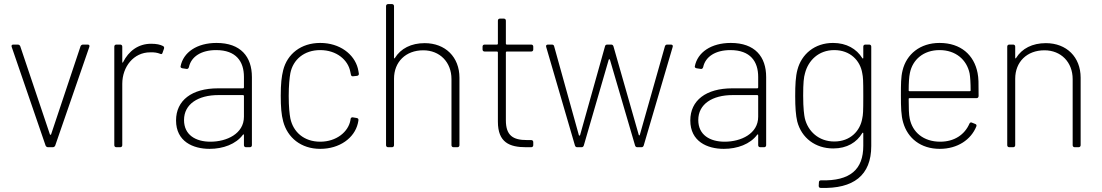

<svg xmlns="http://www.w3.org/2000/svg" viewBox="-20 -720 5388 939"><path d="M215 0H238C243 0 248 -3 250 -8L417 -491C419 -498 416 -502 409 -502H386C381 -502 376 -499 374 -494L230 -63C229 -60 225 -60 224 -63L79 -494C77 -499 72 -502 67 -502H45C38 -502 35 -498 37 -491L203 -8C205 -3 210 0 215 0Z M719 -506C656 -506 609 -470 582 -416C581 -412 578 -413 578 -417V-492C578 -498 574 -502 568 -502H549C543 -502 539 -498 539 -492V-10C539 -4 543 0 549 0H568C574 0 578 -4 578 -10V-310C578 -394 634 -464 714 -464C735 -465 750 -462 763 -457C769 -454 773 -455 775 -462L782 -482C784 -487 782 -493 777 -495C763 -502 746 -506 719 -506Z M1039 -510C943 -510 876 -464 863 -395C862 -391 866 -387 872 -386L892 -383C898 -382 902 -385 904 -392C915 -443 964 -475 1037 -475C1135 -475 1173 -419 1173 -344V-292C1173 -290 1171 -288 1169 -288H1046C918 -288 841 -229 841 -131C841 -28 924 8 1005 8C1071 8 1134 -15 1168 -61C1171 -64 1173 -63 1173 -60V-10C1173 -4 1177 0 1183 0H1202C1208 0 1212 -4 1212 -10V-343C1212 -443 1157 -510 1039 -510ZM1009 -27C937 -27 880 -60 880 -133C880 -211 949 -255 1048 -255H1169C1171 -255 1173 -253 1173 -251V-149C1173 -66 1089 -27 1009 -27Z M1546 8C1641 8 1713 -45 1730 -116C1732 -123 1732 -128 1733 -132C1734 -139 1730 -142 1724 -143L1706 -146C1701 -147 1697 -145 1695 -140C1695 -138 1694 -135 1694 -134C1694 -134 1694 -134 1694 -133C1684 -75 1625 -27 1546 -27C1467 -27 1414 -74 1400 -141C1396 -162 1392 -197 1392 -251C1392 -301 1396 -340 1400 -362C1413 -428 1467 -475 1546 -475C1626 -475 1682 -427 1693 -370L1696 -356C1697 -349 1701 -346 1707 -347L1726 -349C1732 -350 1736 -354 1735 -360C1734 -368 1732 -377 1730 -386C1712 -455 1642 -510 1546 -510C1452 -510 1385 -456 1365 -377C1357 -345 1353 -310 1353 -252C1353 -198 1356 -159 1365 -126C1386 -47 1452 8 1546 8Z M2057 -509C1991 -509 1940 -483 1911 -436C1909 -433 1907 -434 1907 -438V-690C1907 -696 1903 -700 1897 -700H1878C1872 -700 1868 -696 1868 -690V-10C1868 -4 1872 0 1878 0H1897C1903 0 1907 -4 1907 -10V-335C1907 -417 1964 -474 2050 -474C2131 -474 2188 -416 2188 -333V-10C2188 -4 2192 0 2198 0H2217C2223 0 2227 -4 2227 -10V-340C2227 -441 2158 -509 2057 -509Z M2588 -478V-492C2588 -498 2584 -502 2578 -502H2458C2456 -502 2454 -504 2454 -506V-619C2454 -625 2450 -629 2444 -629H2425C2419 -629 2415 -625 2415 -619V-506C2415 -504 2413 -502 2411 -502H2350C2344 -502 2340 -498 2340 -492V-478C2340 -472 2344 -468 2350 -468H2411C2413 -468 2415 -466 2415 -464V-125C2415 -23 2472 0 2553 0H2578C2584 0 2588 -4 2588 -10V-25C2588 -31 2584 -35 2578 -35H2557C2489 -35 2454 -57 2454 -132V-464C2454 -466 2456 -468 2458 -468H2578C2584 -468 2588 -472 2588 -478Z M2803 0H2824C2830 0 2833 -3 2835 -8L2957 -428C2958 -431 2962 -431 2963 -428L3086 -8C3088 -3 3091 0 3097 0H3117C3123 0 3126 -3 3128 -8L3270 -491C3272 -498 3268 -502 3261 -502H3243C3237 -502 3234 -499 3232 -494L3109 -60C3108 -57 3105 -57 3104 -60L2980 -494C2978 -499 2975 -502 2969 -502H2950C2944 -502 2940 -499 2939 -494L2817 -59C2816 -56 2812 -56 2811 -59L2690 -494C2689 -499 2685 -502 2679 -502H2660C2653 -502 2649 -498 2651 -491L2792 -8C2794 -3 2797 0 2803 0Z M3554 -510C3458 -510 3391 -464 3378 -395C3377 -391 3381 -387 3387 -386L3407 -383C3413 -382 3417 -385 3419 -392C3430 -443 3479 -475 3552 -475C3650 -475 3688 -419 3688 -344V-292C3688 -290 3686 -288 3684 -288H3561C3433 -288 3356 -229 3356 -131C3356 -28 3439 8 3520 8C3586 8 3649 -15 3683 -61C3686 -64 3688 -63 3688 -60V-10C3688 -4 3692 0 3698 0H3717C3723 0 3727 -4 3727 -10V-343C3727 -443 3672 -510 3554 -510ZM3524 -27C3452 -27 3395 -60 3395 -133C3395 -211 3464 -255 3563 -255H3684C3686 -255 3688 -253 3688 -251V-149C3688 -66 3604 -27 3524 -27Z M4202 -492V-437C4202 -433 4199 -433 4197 -436C4169 -481 4120 -510 4054 -510C3964 -510 3900 -455 3880 -379C3871 -346 3869 -304 3869 -250C3869 -195 3872 -155 3879 -126C3900 -45 3968 6 4055 6C4123 6 4170 -24 4197 -69C4199 -72 4202 -72 4202 -68V-7C4202 108 4139 166 3995 162C3989 162 3985 165 3985 172L3984 189C3984 196 3988 199 3994 199C4154 204 4241 138 4241 -6V-492C4241 -498 4237 -502 4231 -502H4212C4206 -502 4202 -498 4202 -492ZM4197 -141C4187 -81 4140 -28 4060 -28C3984 -28 3931 -78 3916 -142C3913 -156 3908 -189 3908 -252C3908 -315 3911 -342 3917 -362C3933 -424 3983 -475 4060 -475C4138 -475 4187 -424 4197 -362C4201 -341 4202 -332 4202 -251C4202 -170 4201 -160 4197 -141Z M4578 -27C4497 -27 4442 -73 4429 -141C4425 -159 4424 -191 4424 -236C4424 -239 4426 -240 4428 -240H4756C4762 -240 4766 -244 4766 -251C4766 -318 4766 -337 4761 -363C4744 -451 4679 -510 4575 -510C4480 -510 4413 -455 4394 -375C4386 -343 4386 -308 4386 -252C4386 -196 4387 -155 4397 -121C4419 -44 4483 8 4576 8C4663 8 4729 -37 4755 -102C4757 -108 4755 -112 4749 -114L4734 -120C4728 -123 4724 -121 4721 -115C4698 -62 4648 -27 4578 -27ZM4575 -475C4654 -475 4708 -428 4722 -361C4725 -345 4727 -313 4727 -278C4727 -275 4725 -274 4723 -274H4428C4426 -274 4424 -275 4424 -278C4424 -314 4426 -345 4430 -363C4443 -428 4496 -475 4575 -475Z M5095 -509C5029 -509 4978 -483 4949 -436C4947 -433 4945 -434 4945 -438V-492C4945 -498 4941 -502 4935 -502H4916C4910 -502 4906 -498 4906 -492V-10C4906 -4 4910 0 4916 0H4935C4941 0 4945 -4 4945 -10V-335C4945 -417 5002 -474 5088 -474C5169 -474 5226 -416 5226 -333V-10C5226 -4 5230 0 5236 0H5255C5261 0 5265 -4 5265 -10V-340C5265 -441 5196 -509 5095 -509Z"/></svg>

Font: Barlow ExtraLight
Style: Regular
Weight: 275
Designer: Jeremy Tribby
Foundry: Tribby Type
Version: Version 1.422;hotconv 1.0.109;makeotfexe 2.5.65596